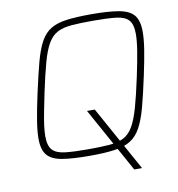

<svg xmlns="http://www.w3.org/2000/svg" viewBox="-88 -776 902 971"><g transform="rotate(-10 363.0 -290.5)"><path d="M523 115 339 -218H379L562 113V115ZM315 8Q225 8 172 -1Q119 -10 96 -38Q73 -66 73 -122Q73 -160 82 -215Q91 -270 107 -344Q128 -440 145 -504Q162 -568 183.5 -606.5Q205 -645 237 -664Q269 -683 319 -689.5Q369 -696 444 -696Q534 -696 587 -686.5Q640 -677 663 -649Q686 -621 686 -564Q686 -525 677.5 -471.5Q669 -418 653 -344Q633 -250 616 -187Q599 -124 577.5 -85Q556 -46 523.5 -26Q491 -6 440.5 1Q390 8 315 8ZM312 -26Q377 -26 421 -29.5Q465 -33 494 -48Q523 -63 543 -97Q563 -131 580 -190.5Q597 -250 617 -344Q633 -419 641.5 -471.5Q650 -524 650 -559Q650 -609 630 -630.5Q610 -652 565.5 -657Q521 -662 447 -662Q382 -662 338 -658.5Q294 -655 265 -640Q236 -625 216 -591Q196 -557 179.5 -497.5Q163 -438 143 -344Q133 -294 125 -254Q117 -214 113 -183Q109 -152 109 -128Q109 -79 129 -57.5Q149 -36 194 -31Q239 -26 312 -26Z"/></g></svg>

Font: Saira Thin Thin
Style: Italic
Weight: 250
Italic angle: -12°
Version: Version 1.101